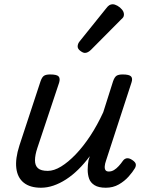

<svg xmlns="http://www.w3.org/2000/svg" viewBox="-20 -864 686 900"><path d="M172 16Q121 16 91.5 -7.5Q62 -31 56.5 -75.5Q51 -120 71 -182L170 -483Q177 -503 186.5 -509Q196 -515 215 -515Q247 -515 255 -505.5Q263 -496 257 -476L155 -170Q144 -137 144 -112.5Q144 -88 158 -75.5Q172 -63 204 -63Q233 -63 266.5 -83.5Q300 -104 335 -140.5Q370 -177 403 -227Q436 -277 464 -338L510 -483Q517 -503 526.5 -509Q536 -515 555 -515Q586 -515 594.5 -505.5Q603 -496 596 -476L477 -111Q472 -97 471 -85Q470 -73 474.5 -66.5Q479 -60 490 -60Q503 -60 514.5 -67Q526 -74 536.5 -85.5Q547 -97 556 -110Q563 -120 574 -122Q585 -124 600 -114Q615 -104 616.5 -94.5Q618 -85 612 -75Q602 -58 583 -36.5Q564 -15 537 0.5Q510 16 476 16Q442 16 423 4Q404 -8 397.5 -27Q391 -46 391 -68.5Q391 -91 395 -113L401 -132Q375 -97 347 -69.5Q319 -42 289.5 -23Q260 -4 230.5 6Q201 16 172 16ZM378 -616Q369 -616 356.5 -625.5Q344 -635 344 -646Q344 -653 346.5 -659Q349 -665 354 -671L477 -824Q486 -836 493 -840Q500 -844 508 -844Q518 -844 530.5 -837Q543 -830 552 -819Q561 -808 561 -796Q561 -788 557.5 -783Q554 -778 548 -773L407 -631Q392 -616 378 -616Z"/></svg>

Font: Playwrite CZ
Style: Regular
Weight: 400
Designer: Veronika Burian, José Scaglione
Foundry: TypeTogether
Version: Version 1.002